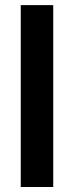

<svg xmlns="http://www.w3.org/2000/svg" viewBox="-20 -748 296 768"><path d="M192.9 -727.5V0H63V-727.5Z"/></svg>

Font: Inter 28pt SemiBold
Style: Regular
Weight: 600
Designer: Rasmus Andersson
Foundry: rsms
Version: Version 4.001;git-66647c0bb